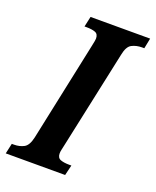

<svg xmlns="http://www.w3.org/2000/svg" viewBox="-154 -793 707 872"><g transform="rotate(20 200.0 -357.0)"><path d="M-19 0 -8 -50H3Q29 -50 50 -61Q71 -72 80 -113L182 -595Q188 -622 188 -630Q188 -652 172 -658Q156 -664 130 -664H120L131 -714H419L409 -664H398Q371 -664 349.5 -653Q328 -642 320 -600L219 -128Q216 -114 213.5 -103Q211 -92 211 -84Q211 -62 227.5 -56Q244 -50 269 -50H280L268 0Z"/></g></svg>

Font: Noto Serif ExtraCondensed
Style: Bold Italic
Weight: 700
Width: 2
Italic angle: -12°
Designer: Monotype Design Team
Foundry: Monotype Imaging Inc.
Version: Version 2.013; ttfautohint (v1.8.4.7-5d5b)